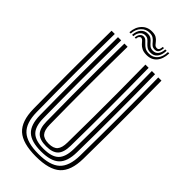

<svg xmlns="http://www.w3.org/2000/svg" viewBox="-299 -1021 1090 1090"><g transform="rotate(45 246.5 -475.5)"><path d="M247.1 9Q140.9 9 94.3 -33.2Q47.8 -75.4 46.4 -172.4Q45.4 -246.8 44.8 -323.7Q44.2 -400.7 44.3 -479.5Q44.3 -558.4 44.8 -638.6Q45.3 -718.9 46.4 -800H72.2Q71.2 -724.7 70.6 -646.6Q70 -568.5 70 -489.3Q70 -410 70.6 -330.5Q71.2 -251.1 72.2 -172.8Q73.3 -86.3 114 -48.9Q154.7 -11.5 247.1 -11.5Q339 -11.5 379.5 -48.9Q420.1 -86.2 421.2 -172.8Q422.2 -250.5 422.8 -329Q423.4 -407.5 423.4 -486.3Q423.4 -565 422.8 -643.6Q422.3 -722.2 421.2 -800H446.9Q448.3 -696.3 448.8 -591.4Q449.3 -486.6 448.9 -381.6Q448.4 -276.6 446.9 -172.4Q445.5 -75.4 399.2 -33.2Q352.8 9 247.1 9ZM247.1 -32.1Q168.3 -32.1 133.6 -64.9Q99 -97.7 97.9 -173.1Q96.9 -252.8 96.3 -331.5Q95.7 -410.1 95.7 -488.3Q95.7 -566.4 96.3 -644.3Q97 -722.2 97.9 -800H123.6Q122.7 -723.1 122.1 -645.2Q121.4 -567.3 121.4 -488.7Q121.4 -410.1 122 -331.2Q122.6 -252.4 123.6 -173.5Q124.6 -108.7 153.2 -80.7Q181.9 -52.8 247.1 -52.8Q311.8 -52.8 340.3 -80.7Q368.8 -108.7 369.7 -173.5Q370.8 -251.1 371.3 -329.6Q371.9 -408 371.9 -486.6Q371.9 -565.2 371.4 -643.7Q370.8 -722.2 369.7 -800H395.4Q396.6 -721.1 397.1 -642.7Q397.6 -564.2 397.6 -485.8Q397.6 -407.4 397.2 -329.2Q396.7 -251.1 395.4 -173.1Q394.5 -97.7 360 -64.9Q325.4 -32.1 247.1 -32.1ZM247.1 -73.3Q195.6 -73.3 172.8 -96.6Q150 -119.9 149.4 -173.9Q147.9 -279.7 147.4 -384Q146.9 -488.3 147.5 -592.2Q148 -696.1 149.4 -800H175.1Q174.2 -724.6 173.5 -646.6Q172.9 -568.5 172.9 -489.4Q172.9 -410.2 173.5 -331Q174.1 -251.7 175.1 -174.1Q175.6 -131.4 192.3 -112.6Q209 -93.9 247.1 -93.9Q284.9 -93.9 301.3 -112.6Q317.7 -131.4 318.2 -174.1Q319.7 -278.2 320.2 -382.7Q320.7 -487.2 320.2 -591.7Q319.7 -696.3 318.2 -800H344Q345.1 -720.9 345.6 -642.4Q346.2 -564 346.2 -485.7Q346.2 -407.5 345.7 -329.6Q345.2 -251.7 344 -173.9Q343.3 -119.8 320.6 -96.6Q298 -73.3 247.1 -73.3ZM123.8 -865.7Q126.6 -908.9 151.2 -934.8Q175.8 -960.7 214.5 -959.7Q235.8 -959.3 247.5 -952Q259.3 -944.8 266.4 -935.4Q273.6 -926.1 280.2 -918.9Q286.7 -911.8 297.4 -911.5Q307.1 -911.2 311.5 -918.3Q315.8 -925.4 317 -940.6H326.6Q325.4 -918.6 317.9 -907.7Q310.4 -896.8 294.2 -897.1Q280 -897.3 271.6 -904.3Q263.2 -911.4 256 -920.5Q248.8 -929.7 238.4 -936.9Q228.1 -944.2 209.9 -944.8Q178.3 -945.9 157.4 -923.6Q136.4 -901.3 134.4 -865.7ZM145 -865.7Q147.3 -899.1 163.9 -916.9Q180.4 -934.6 205.3 -933.7Q222.1 -933.3 232.1 -926Q242.2 -918.7 249.8 -909.4Q257.4 -900.1 266.6 -892.9Q275.9 -885.7 291.4 -885.4Q311.7 -884.9 323.5 -899Q335.3 -913.1 337.2 -940.6H347.9Q346.4 -905.1 331.3 -886.2Q316.3 -867.3 289.6 -867.9Q271.8 -868.2 260.7 -875.5Q249.7 -882.8 241.4 -892.4Q233.1 -902 224.2 -909.4Q215.2 -916.7 201.5 -917.2Q182.5 -917.9 169.7 -903.4Q157 -888.9 155.7 -865.7ZM166.2 -865.7Q167.7 -884.9 176.7 -895.8Q185.8 -906.7 199.3 -906.1Q210.4 -905.6 218.5 -898.5Q226.6 -891.3 235.1 -882Q243.6 -872.6 255.6 -865.4Q267.6 -858.3 286.5 -857.9Q318.9 -857.1 338.2 -879.7Q357.4 -902.4 358.4 -940.6H369Q367.1 -893.5 344.6 -867.7Q322 -841.9 281.9 -842.6Q259.6 -843 245.6 -850.1Q231.7 -857.2 223.1 -866.5Q214.6 -875.8 208.2 -883.1Q201.9 -890.3 194.6 -890.9Q187.6 -891.6 182 -884.9Q176.4 -878.2 176 -865.7Z"/></g></svg>

Font: Big Shoulders Inline Text SC Thin
Style: Regular
Weight: 100
Designer: Patric King
Foundry: XO Type Co
Version: Version 2.002